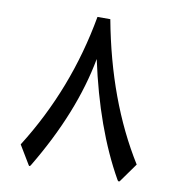

<svg xmlns="http://www.w3.org/2000/svg" viewBox="-76 -718 739 798"><g transform="rotate(10 293.5 -319.0)"><path d="M538.6 -72.8 481.4 7.3Q476.1 12.7 470.7 2.9Q359.4 -193.4 298.8 -476.1Q255.9 -244.1 106.4 5.4Q101.1 14.6 97.2 7.8L49.3 -71.8Q215.8 -335.9 271.5 -648.9H325.7Q387.7 -314.9 538.6 -72.8Z"/></g></svg>

Font: Sahel FD
Style: FD
Weight: 400
Foundry: Saber Rastikerdar (saber.rastikerdar@gmail.com)
Version: Version 3.3.1